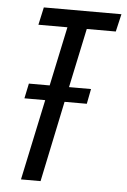

<svg xmlns="http://www.w3.org/2000/svg" viewBox="-52 -753 522 791"><g transform="rotate(5 209.0 -357.0)"><path d="M146 0 216 -334H308L320 -396H229L281 -641H401L418 -714H97L81 -641H201L149 -396H63L50 -334H136L65 0Z"/></g></svg>

Font: Noto Sans Display Condensed
Style: Italic
Weight: 400
Width: 3
Designer: Monotype Design team
Foundry: Monotype Imaging Inc.
Version: 1.000